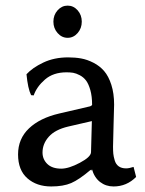

<svg xmlns="http://www.w3.org/2000/svg" viewBox="-20 -653 521 690"><path d="M310.1 -217.8 225.1 -198.2Q177.7 -187 155.3 -161.6Q132.8 -136.2 132.8 -105Q132.8 -80.6 150.1 -63.7Q167.5 -46.9 200.2 -46.9Q227.1 -46.9 266.8 -67.9Q306.6 -88.9 307.1 -106ZM310.1 -41H306.2V-43Q264.2 -7.3 235.8 4.9Q207.5 17.1 164.1 17.1Q111.8 17.1 78.4 -12.2Q44.9 -41.5 44.9 -98.1Q44.9 -154.3 84.2 -191.7Q123.5 -229 192.9 -245.1L304.2 -271Q311 -274.4 311 -275.9Q311 -306.6 304.7 -329.1Q298.3 -351.6 289.3 -363.5Q280.3 -375.5 266.8 -382.6Q253.4 -389.6 242.9 -391.4Q232.4 -393.1 219.2 -393.1Q171.4 -393.1 141.6 -367.2Q111.8 -341.3 101.1 -310.1L91.8 -311Q80.1 -334.5 75.2 -386.2Q96.7 -409.7 135.7 -428.2Q174.8 -446.8 225.1 -446.8Q250 -446.8 271.7 -442.9Q293.5 -439 315.9 -427.5Q338.4 -416 354.2 -397.7Q370.1 -379.4 380.1 -348.4Q390.1 -317.4 390.1 -276.9Q390.1 -273.4 388.2 -207.8Q386.2 -142.1 386.2 -126Q386.2 -110.4 387.2 -100.3Q388.2 -90.3 392.3 -76.4Q396.5 -62.5 406.7 -55.2Q417 -47.9 433.1 -47.9Q444.3 -47.9 460 -53.2L469.2 -17.1Q435.1 17.1 388.2 17.1Q360.4 17.1 339.6 1Q318.8 -15.1 310.1 -45.9ZM187 -534.2Q171.9 -551.3 171.9 -575.2Q171.9 -599.1 187 -616Q202.1 -632.8 223.1 -632.8Q244.1 -632.8 259 -616Q273.9 -599.1 273.9 -575.2Q273.9 -551.3 259 -534.2Q244.1 -517.1 223.1 -517.1Q202.1 -517.1 187 -534.2Z"/></svg>

Font: Linear Smooth Low Contrast
Style: Regular
Weight: 500
Designer: Philipp H. Poll, Flanker
Foundry: Philipp H. Poll, reworked by Flanker
Version: Version 1.010 | FøM Fix